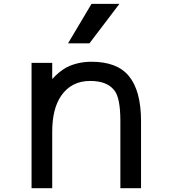

<svg xmlns="http://www.w3.org/2000/svg" viewBox="-20 -987 905 1007"><path d="M336.9 -759.8H449.2L606.4 -966.8H460ZM253.9 -572.3V-657.2H145.5V0H253.9V-295.9Q253.9 -415 299.8 -483.4Q353.5 -562.5 453.1 -562.5Q541 -562.5 579.1 -513.7Q611.3 -475.6 611.3 -351.6V0H719.7V-351.6Q719.7 -511.7 655.3 -588.9Q593.8 -663.1 460 -663.1Q387.7 -663.1 329.1 -633.8Q289.1 -611.3 253.9 -572.3Z"/></svg>

Font: OCR-B
Style: Regular
Weight: 400
Version: 1.1